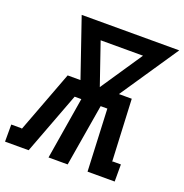

<svg xmlns="http://www.w3.org/2000/svg" viewBox="-173 -853 932 971"><g transform="rotate(20 293.0 -367.5)"><path d="M-42 0V-92H15L14 -86L80 -261L141 -423H210L103 -735H628L417 -423H486L502 -86L503 -92H548V0H402L387 -334H351L295 0H192L247 -334H211L85 0ZM314 -423 465 -647H237Z"/></g></svg>

Font: Iosevka Curly Slab SmBdExObl
Style: Regular
Weight: 600
Width: 7
Italic angle: -9°
Monospace: yes
Designer: Belleve Invis
Foundry: Belleve Invis
Version: Version 11.1.0; ttfautohint (v1.8.3)